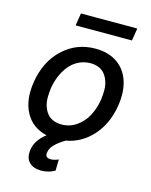

<svg xmlns="http://www.w3.org/2000/svg" viewBox="-135 -813 873 1110"><g transform="rotate(15 301.0 -258.5)"><path d="M220.5 209.9Q174.7 209.9 149.7 185.4Q124.6 160.9 129.3 116.1Q134.9 52.9 198.9 4.6Q111.2 -15.3 70.7 -89.8Q30.2 -164.4 47.9 -274.9Q68.2 -400.6 149 -476.6Q229.8 -552.6 343.4 -552.6Q420.5 -552.6 473.2 -516.9Q525.9 -481.2 547.1 -416.2Q568.2 -351.2 554.3 -265.6Q536.2 -156.2 471.4 -83.6Q406.6 -11 312.9 6Q275.6 28.8 253.7 50.4Q231.9 72.1 227.6 97.7Q220.9 132.5 257.8 132.5Q277.3 132.5 303.6 121.1L301.8 188.6Q264.6 209.9 220.5 209.9ZM264.9 -78.1Q314.3 -78.1 353.9 -105.5Q393.5 -132.8 417.1 -176.5Q440.7 -220.2 449.6 -274.9Q453.8 -305.8 453.7 -333.8Q453.5 -361.9 445.5 -385.7Q437.5 -409.4 424 -426.8Q410.5 -444.2 388.3 -454Q366.1 -463.8 337.4 -463.8Q300.1 -463.8 267.9 -448Q235.8 -432.2 212.9 -404.8Q190 -377.5 174.7 -342.2Q159.4 -306.8 152.7 -266Q148.4 -235.1 148.6 -207.2Q148.8 -179.3 156.8 -155.7Q164.8 -132.1 178.3 -114.9Q191.8 -97.7 214 -87.9Q236.2 -78.1 264.9 -78.1ZM545.8 -727.3 533.7 -652.7H196.7L208.5 -727.3Z"/></g></svg>

Font: Karasuma Gothic
Style: Medium Italic
Weight: 500
Italic angle: 9.39998°
Designer: Rasmus Andersson / Ryoko Nishizuka
Foundry: Genbu
Version: Version 1.00